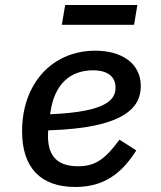

<svg xmlns="http://www.w3.org/2000/svg" viewBox="-20 -729 640 761"><path d="M278.4 12.1C394.9 12.1 463.8 -44 520.2 -132.8L453.5 -175.4C397 -98 357.6 -70 289.4 -70C194.2 -70 170.1 -125 170.1 -191.4C170.1 -194.2 170.1 -203.1 171.2 -212.4C488.6 -221.9 538 -311.8 538 -387.8C538 -479.8 460.2 -528.1 358 -528.1C186.4 -528.1 67.5 -397.4 67.5 -208.8C67.5 -64.3 141 12.1 278.4 12.1ZM178.6 -276.3 180.4 -287.6C196.7 -395.2 258.2 -450.3 348.4 -450.3C413 -450.3 437.9 -420.5 437.9 -381.7C437.9 -337.4 408.4 -285.2 178.6 -276.3ZM225.1 -630.7H511.4L524.5 -709.2H238.3Z"/></svg>

Font: Margiela Mono Italic Medium It
Style: Regular
Weight: 500
Designer: Mike Abbink, Paul van der Laan, Pieter van Rosmalen
Foundry: Bold Monday
Version: Version 2.003 2021